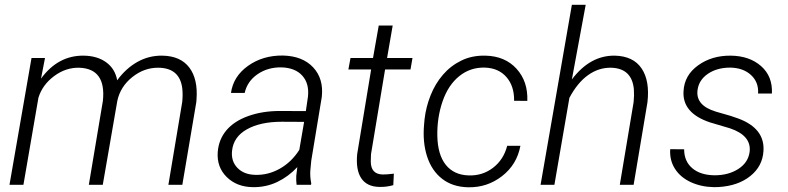

<svg xmlns="http://www.w3.org/2000/svg" viewBox="-20 -770 3283 800"><path d="M167.5 -528.3 150.9 -442.4Q222.2 -540 330.1 -538.1Q385.7 -537.1 422.6 -510.3Q459.5 -483.4 468.3 -435.5Q504.4 -484.9 552.5 -512Q600.6 -539.1 657.2 -538.1Q732.4 -536.6 768.8 -488.5Q805.2 -440.4 798.8 -355.5L797.9 -344.2L739.7 0H681.6L739.3 -345.2Q742.2 -374 739.7 -399.9Q730 -486.3 641.1 -487.8Q581.5 -488.8 531.5 -449Q481.4 -409.2 468.8 -349.6L408.2 0H350.1L408.7 -349.6Q422.9 -484.4 309.6 -487.8Q253.4 -488.8 205.1 -452.6Q156.7 -416.5 140.1 -362.8L77.6 0H19.5L111.3 -528.3Z M1215.8 0Q1213.4 -18.6 1214.4 -37.1L1218.8 -73.7Q1182.1 -34.2 1135 -11.7Q1087.9 10.7 1033.2 9.8Q966.3 8.8 924.6 -32.5Q882.8 -73.7 887.2 -136.2Q891.1 -188.5 923.1 -226.8Q955.1 -265.1 1014.2 -286.4Q1073.2 -307.6 1146.5 -307.6L1254.4 -307.1L1263.2 -367.7Q1269 -421.9 1239.7 -454.6Q1210.4 -487.3 1153.3 -489.3Q1095.7 -490.2 1053 -460.7Q1010.3 -431.2 999.5 -382.8H942.4Q952.1 -452.1 1013.7 -495.8Q1075.2 -539.6 1159.2 -538.6Q1240.7 -536.6 1284.9 -489.3Q1329.1 -441.9 1320.8 -366.2L1276.9 -100.6L1272.9 -58.1Q1271.5 -31.7 1276.9 -5.9L1275.9 0ZM1043 -41.5Q1096.7 -39.6 1145.8 -67.1Q1194.8 -94.7 1227.1 -145.5L1247.1 -262.2L1153.8 -262.7Q1064.9 -262.7 1008.8 -231.2Q952.6 -199.7 946.8 -141.1Q942.4 -98.1 969.5 -70.3Q996.6 -42.5 1043 -41.5Z M1616.2 -663.6 1592.8 -528.3H1698.7L1690.4 -480.5H1584.5L1525.9 -127.9L1524.9 -97.7Q1524.9 -44.4 1573.7 -43Q1588.9 -42.5 1621.1 -46.4L1618.7 1.5Q1589.8 9.8 1560.1 8.8Q1508.8 7.8 1485.4 -27.1Q1461.9 -62 1468.3 -128.4L1526.4 -480.5H1431.6L1440.4 -528.3H1534.2L1558.1 -663.6Z M1932.6 -39.1Q1990.2 -37.1 2034.4 -71Q2078.6 -105 2093.3 -162.6H2148.4Q2133.8 -84 2071.5 -35.9Q2009.3 12.2 1929.7 10.3Q1865.7 8.8 1822.3 -24.9Q1778.8 -58.6 1759.5 -118.2Q1740.2 -177.7 1747.1 -252.4L1749 -273.4Q1754.9 -324.7 1774.2 -373Q1793.5 -421.4 1825.7 -458.7Q1857.9 -496.1 1902.6 -517.8Q1947.3 -539.6 2003.4 -538.1Q2084.5 -536.1 2132.3 -483.4Q2180.2 -430.7 2177.2 -349.6L2122.1 -350.1Q2123 -411.1 2090.3 -448.7Q2057.6 -486.3 2001 -488.3Q1940.4 -490.2 1894 -453.1Q1847.7 -416 1824.2 -348.1Q1800.8 -280.3 1802.2 -204.1Q1803.7 -125.5 1837.4 -83.3Q1871.1 -41 1932.6 -39.1Z M2362.8 -439Q2439 -540 2542.5 -538.1Q2618.7 -536.1 2653.3 -484.9Q2688 -433.6 2677.7 -343.8L2620.1 0H2562.5L2620.1 -344.7Q2623 -372.6 2621.1 -398.4Q2612.8 -485.4 2526.4 -487.8Q2475.1 -488.8 2430.7 -457.3Q2386.2 -425.8 2352.5 -362.3L2290 0H2232.4L2362.8 -750H2420.4Z M3103.5 -137.7Q3111.3 -205.1 3021.5 -235.4L2937.5 -260.3Q2821.8 -299.3 2828.1 -390.6Q2831.5 -456.5 2888.9 -497.8Q2946.3 -539.1 3025.4 -538.1Q3103 -537.1 3151.4 -494.4Q3199.7 -451.7 3196.3 -380.4H3138.7Q3141.6 -427.7 3109.1 -457.5Q3076.7 -487.3 3022.9 -488.3Q2967.3 -488.3 2929.2 -462.2Q2891.1 -436 2886.2 -393.1Q2878.9 -330.1 2963.4 -304.7L3024.4 -287.1L3057.1 -275.9Q3167.5 -234.4 3161.1 -140.6Q3157.2 -77.1 3106.2 -36.4Q3055.2 4.4 2974.6 9.3L2954.6 9.8Q2901.4 8.8 2858.4 -11Q2815.4 -30.8 2792.5 -66.4Q2769.5 -102.1 2772.5 -148.4L2830.6 -147.9Q2830.6 -98.1 2864.3 -69.3Q2897.9 -40.5 2957 -39.6Q3015.6 -39.6 3056.6 -66.2Q3097.7 -92.8 3103.5 -137.7Z"/></svg>

Font: Roboto Light
Style: Italic
Weight: 300
Italic angle: -12°
Designer: Google
Version: Version 2.134; 2016; ttfautohint (v1.6)